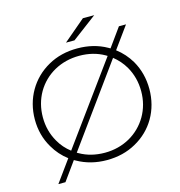

<svg xmlns="http://www.w3.org/2000/svg" viewBox="-133 -992 1103 1179"><g transform="rotate(-15 419.0 -402.5)"><path d="M55 -350C55 -283 71 -223 103 -169C126 -129 156 -95 192 -68L92 70H137L222 -48C226 -46 230 -44 233 -42C288 -11 350 5 419 5C488 5 550 -10 605 -41C716 -102 783 -215 783 -350C783 -417 767 -478 736 -532C713 -571 683 -605 647 -632L747 -770H702L617 -652C613 -655 609 -657 605 -659C550 -690 488 -705 419 -705C350 -705 288 -690 233 -659C122 -597 55 -483 55 -350ZM221 -108C191 -131 166 -159 147 -193C120 -240 106 -292 106 -350C106 -408 120 -461 147 -508C202 -602 302 -658 419 -658C478 -658 531 -645 578 -618C581 -616 585 -614 588 -612ZM617 -592C646 -569 671 -541 690 -508C717 -461 731 -408 731 -350C731 -292 717 -240 690 -193C635 -99 536 -42 419 -42C360 -42 307 -55 260 -82C257 -83 254 -85 251 -87ZM416 -757 573 -875H501L362 -757Z"/></g></svg>

Font: Montserrat Light
Style: Regular
Weight: 300
Designer: Julieta Ulanovsky
Foundry: Julieta Ulanovsky
Version: Version 7.200